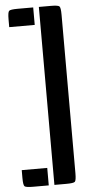

<svg xmlns="http://www.w3.org/2000/svg" viewBox="-64 -879 510 1050"><g transform="rotate(-5 191.5 -354.5)"><path d="M191 -843H256Q296 -843 303.5 -836Q311 -829 311 -789V80Q311 120 303.5 127Q296 134 256 134H191ZM160 134H75Q35 134 27.5 127Q20 120 20 80V38H160ZM160 -747H20V-789Q20 -829 27.5 -836Q35 -843 75 -843H160Z"/></g></svg>

Font: Keania One
Style: Regular
Weight: 400
Designer: Julia Petretta
Foundry: Julia Petretta
Version: Version 1.003